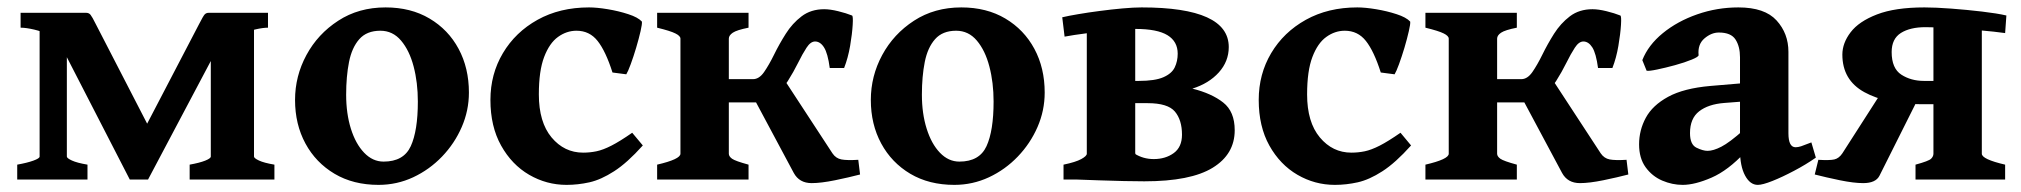

<svg xmlns="http://www.w3.org/2000/svg" viewBox="-20 -489 5504 523"><path d="M496.6 0V-40.5Q523.9 -45.4 539.1 -51.5Q554.2 -57.6 554.2 -62.5V-417L671.9 -437.5V-62.5Q671.9 -58.1 685.3 -51.8Q698.7 -45.4 727.5 -40.5V0ZM710 -413.6Q696.3 -413.6 675.8 -408.9Q655.3 -404.3 634 -397Q612.8 -389.6 596.7 -381.1Q580.6 -372.6 576.2 -364.3L383.3 0H367.2L361.3 -114.7L522.5 -423.8Q533.7 -445.8 537.8 -450Q542 -454.1 548.3 -454.1H710ZM381.8 0H333.5L149.9 -356.9Q138.7 -378.9 117.2 -391.1Q95.7 -403.3 73.2 -408.4Q50.8 -413.6 36.1 -413.6V-454.1H214.8Q222.2 -454.1 226.6 -448.7Q231 -443.4 240.7 -423.8L399.9 -115.2ZM26.9 0V-40.5Q54.2 -45.4 71 -51.5Q87.9 -57.6 87.9 -62.5V-431.2L162.1 -439.9V-62.5Q162.1 -58.1 175.8 -51.8Q189.5 -45.4 218.3 -40.5V0Z M1257.3 -236.8Q1257.3 -188 1237.8 -143.1Q1218.3 -98.1 1184.1 -62.5Q1149.9 -26.9 1105.5 -6.1Q1061 14.6 1011.2 14.6Q942.4 14.6 891.4 -15.6Q840.3 -45.9 812 -98.1Q783.7 -150.4 783.7 -216.8Q783.7 -281.7 814.7 -339.1Q845.7 -396.5 901.4 -432.6Q957 -468.8 1030.3 -468.8Q1099.1 -468.8 1150.1 -438.5Q1201.2 -408.2 1229.2 -356Q1257.3 -303.7 1257.3 -236.8ZM1118.2 -212.4Q1118.2 -264.2 1106.7 -307.9Q1095.2 -351.6 1072.5 -378.4Q1049.8 -405.3 1016.1 -405.3Q979 -405.3 958.7 -382.3Q938.5 -359.4 930.7 -320.1Q922.9 -280.8 922.9 -231Q922.9 -179.7 935.8 -138.4Q948.7 -97.2 971.9 -73Q995.1 -48.8 1024.9 -48.8Q1079.6 -48.8 1098.9 -90.8Q1118.2 -132.8 1118.2 -212.4Z M1731 -92.8Q1688.5 -45.4 1652.8 -22.5Q1617.2 0.5 1585.7 7.6Q1554.2 14.6 1523.4 14.6Q1468.8 14.6 1421.4 -12.9Q1374 -40.5 1345 -92.5Q1315.9 -144.5 1315.9 -216.8Q1315.9 -287.1 1349.9 -344.2Q1383.8 -401.4 1444.3 -435.1Q1504.9 -468.8 1584.5 -468.8Q1606 -468.8 1635.5 -463.9Q1665 -459 1691.4 -450.4Q1717.8 -441.9 1728.5 -430.2Q1729.5 -424.3 1724.9 -404.1Q1720.2 -383.8 1712.9 -359.1Q1705.6 -334.5 1698 -314Q1690.4 -293.5 1686 -286.6L1648.4 -291.5Q1629.9 -349.6 1607.9 -377.4Q1585.9 -405.3 1550.3 -405.3Q1523.4 -405.3 1500 -388.4Q1476.6 -371.6 1462.2 -333.7Q1447.8 -295.9 1447.8 -231.9Q1447.8 -156.2 1482.4 -114.7Q1517.1 -73.2 1568.4 -73.2Q1586.9 -73.2 1604.7 -76.9Q1622.6 -80.6 1645.5 -92.3Q1668.5 -104 1702.1 -127.4Z M2240.2 -303.7Q2234.9 -343.8 2224.6 -359.9Q2214.4 -376 2200.2 -376Q2188 -376 2177 -359.1Q2166 -342.3 2153.8 -317.6Q2141.6 -293 2126 -268.3Q2110.4 -243.7 2088.9 -226.8Q2067.4 -210 2037.6 -210H1962.9V-273.4H2031.2Q2047.9 -273.4 2061.3 -292.7Q2074.7 -312 2088.6 -340.3Q2102.5 -368.7 2120.4 -397Q2138.2 -425.3 2163.6 -444.6Q2189 -463.9 2225.1 -463.9Q2241.2 -463.9 2263.2 -458.5Q2285.2 -453.1 2300.8 -446.8Q2304.2 -445.8 2302.7 -421.4Q2301.3 -397 2295.7 -364Q2290 -331.1 2279.3 -303.7ZM1770 0V-40.5Q1833.5 -55.2 1833.5 -70.3V-212.9Q1833.5 -257.8 1854 -284.2Q1874.5 -310.5 1898.4 -332L1965.3 -315.4V-70.3Q1965.3 -63 1974.1 -56.6Q1982.9 -50.3 2019 -40.5V0ZM2019 -454.1V-413.6Q1986.8 -407.2 1976.1 -399.9Q1965.3 -392.6 1965.3 -383.8V-225.1Q1965.3 -195.3 1946 -175.5Q1926.8 -155.8 1902.1 -144.3Q1877.4 -132.8 1861.3 -127L1833.5 -143.6V-383.8Q1833.5 -391.1 1819.8 -397.9Q1806.2 -404.8 1770 -413.6V-454.1ZM2190.9 9.8Q2157.2 9.8 2142.1 -18.1L2031.7 -224.6L2122.1 -263.2L2247.6 -71.3Q2256.8 -57.6 2272 -54.7Q2287.1 -51.8 2317.9 -53.7L2322.8 -13.7Q2293 -5.9 2254.6 2Q2216.3 9.8 2190.9 9.8Z M2825.7 -236.8Q2825.7 -188 2806.2 -143.1Q2786.6 -98.1 2752.4 -62.5Q2718.3 -26.9 2673.8 -6.1Q2629.4 14.6 2579.6 14.6Q2510.7 14.6 2459.7 -15.6Q2408.7 -45.9 2380.4 -98.1Q2352.1 -150.4 2352.1 -216.8Q2352.1 -281.7 2383.1 -339.1Q2414.1 -396.5 2469.7 -432.6Q2525.4 -468.8 2598.6 -468.8Q2667.5 -468.8 2718.5 -438.5Q2769.5 -408.2 2797.6 -356Q2825.7 -303.7 2825.7 -236.8ZM2686.5 -212.4Q2686.5 -264.2 2675 -307.9Q2663.6 -351.6 2640.9 -378.4Q2618.2 -405.3 2584.5 -405.3Q2547.4 -405.3 2527.1 -382.3Q2506.8 -359.4 2499 -320.1Q2491.2 -280.8 2491.2 -231Q2491.2 -179.7 2504.2 -138.4Q2517.1 -97.2 2540.3 -73Q2563.5 -48.8 2593.3 -48.8Q2647.9 -48.8 2667.2 -90.8Q2686.5 -132.8 2686.5 -212.4Z M2877 0V-40.5Q2910.2 -47.4 2925.3 -55.7Q2940.4 -64 2940.4 -70.3V-447.3H3072.3V-72.3Q3072.3 -66.4 3088.6 -56.9Q3105 -47.4 3140.6 -40.5V0ZM3343.3 -134.3Q3343.3 -68.8 3283.2 -32Q3223.1 4.9 3097.2 4.9Q3075.7 4.9 3042 4.2Q3008.3 3.4 2973.1 2.2Q2938 1 2911.6 0L3070.8 -70.3Q3094.2 -55.7 3122.6 -55.7Q3154.8 -55.7 3177.2 -72Q3199.7 -88.4 3199.7 -122.1Q3199.7 -162.1 3180.4 -185.1Q3161.1 -208 3106 -208H2993.2L2989.3 -268.6H3082Q3126 -268.6 3148.9 -278.6Q3171.9 -288.6 3179.9 -305.4Q3188 -322.3 3188 -342.8Q3188 -376 3160.2 -393.1Q3132.3 -410.2 3072.8 -410.2Q3051.8 -410.2 3014.6 -406.7Q2977.5 -403.3 2940.2 -398.4Q2902.8 -393.6 2879.9 -389.2L2873.5 -441.9Q2889.6 -445.8 2917 -450.4Q2944.3 -455.1 2976.1 -459.2Q3007.8 -463.4 3038.1 -466.1Q3068.4 -468.8 3089.8 -468.8Q3327.1 -468.8 3327.1 -360.8Q3327.1 -321.8 3300 -291.7Q3272.9 -261.7 3228 -247.6Q3280.8 -234.4 3312 -209.7Q3343.3 -185.1 3343.3 -134.3Z M3823.7 -92.8Q3781.2 -45.4 3745.6 -22.5Q3710 0.5 3678.5 7.6Q3647 14.6 3616.2 14.6Q3561.5 14.6 3514.2 -12.9Q3466.8 -40.5 3437.7 -92.5Q3408.7 -144.5 3408.7 -216.8Q3408.7 -287.1 3442.6 -344.2Q3476.6 -401.4 3537.1 -435.1Q3597.7 -468.8 3677.2 -468.8Q3698.7 -468.8 3728.3 -463.9Q3757.8 -459 3784.2 -450.4Q3810.5 -441.9 3821.3 -430.2Q3822.3 -424.3 3817.6 -404.1Q3813 -383.8 3805.7 -359.1Q3798.3 -334.5 3790.8 -314Q3783.2 -293.5 3778.8 -286.6L3741.2 -291.5Q3722.7 -349.6 3700.7 -377.4Q3678.7 -405.3 3643.1 -405.3Q3616.2 -405.3 3592.8 -388.4Q3569.3 -371.6 3554.9 -333.7Q3540.5 -295.9 3540.5 -231.9Q3540.5 -156.2 3575.2 -114.7Q3609.9 -73.2 3661.1 -73.2Q3679.7 -73.2 3697.5 -76.9Q3715.3 -80.6 3738.3 -92.3Q3761.2 -104 3794.9 -127.4Z M4333 -303.7Q4327.6 -343.8 4317.4 -359.9Q4307.1 -376 4293 -376Q4280.8 -376 4269.8 -359.1Q4258.8 -342.3 4246.6 -317.6Q4234.4 -293 4218.8 -268.3Q4203.1 -243.7 4181.6 -226.8Q4160.2 -210 4130.4 -210H4055.7V-273.4H4124Q4140.6 -273.4 4154.1 -292.7Q4167.5 -312 4181.4 -340.3Q4195.3 -368.7 4213.1 -397Q4231 -425.3 4256.3 -444.6Q4281.7 -463.9 4317.9 -463.9Q4334 -463.9 4356 -458.5Q4377.9 -453.1 4393.6 -446.8Q4397 -445.8 4395.5 -421.4Q4394 -397 4388.4 -364Q4382.8 -331.1 4372.1 -303.7ZM3862.8 0V-40.5Q3926.3 -55.2 3926.3 -70.3V-212.9Q3926.3 -257.8 3946.8 -284.2Q3967.3 -310.5 3991.2 -332L4058.1 -315.4V-70.3Q4058.1 -63 4066.9 -56.6Q4075.7 -50.3 4111.8 -40.5V0ZM4111.8 -454.1V-413.6Q4079.6 -407.2 4068.8 -399.9Q4058.1 -392.6 4058.1 -383.8V-225.1Q4058.1 -195.3 4038.8 -175.5Q4019.5 -155.8 3994.9 -144.3Q3970.2 -132.8 3954.1 -127L3926.3 -143.6V-383.8Q3926.3 -391.1 3912.6 -397.9Q3898.9 -404.8 3862.8 -413.6V-454.1ZM4283.7 9.8Q4250 9.8 4234.9 -18.1L4124.5 -224.6L4214.8 -263.2L4340.3 -71.3Q4349.6 -57.6 4364.7 -54.7Q4379.9 -51.8 4410.6 -53.7L4415.5 -13.7Q4385.7 -5.9 4347.4 2Q4309.1 9.8 4283.7 9.8Z M4768.1 14.6Q4747.1 14.6 4733.4 -11Q4719.7 -36.6 4719.7 -80.1V-333Q4719.7 -362.3 4707.5 -381.3Q4695.3 -400.4 4662.1 -400.4Q4641.6 -400.4 4622.8 -384.3Q4604 -368.2 4606.9 -338.9Q4607.4 -334.5 4588.4 -326.7Q4569.3 -318.8 4542.7 -311.5Q4516.1 -304.2 4493.7 -299.6Q4471.2 -294.9 4465.3 -296.4L4453.6 -325.2Q4469.7 -366.2 4509.5 -398.7Q4549.3 -431.2 4603.3 -450Q4657.2 -468.8 4715.3 -468.8Q4787.1 -468.8 4819.3 -433.3Q4851.6 -397.9 4851.6 -347.7V-126Q4851.6 -87.9 4871.1 -87.9Q4877.9 -87.9 4886.2 -90.6Q4894.5 -93.3 4914.1 -101.1L4926.3 -59.6Q4898.9 -40.5 4866.9 -23.7Q4835 -6.8 4808.1 3.9Q4781.2 14.6 4768.1 14.6ZM4563.5 14.6Q4535.2 14.6 4507.8 2.9Q4480.5 -8.8 4462.6 -33.4Q4444.8 -58.1 4444.8 -95.7Q4444.8 -134.3 4463.1 -168.2Q4481.4 -202.1 4523.9 -225.3Q4566.4 -248.5 4639.2 -254.9L4778.3 -266.6L4783.2 -216.8L4676.3 -208.5Q4633.3 -205.1 4608.4 -185.8Q4583.5 -166.5 4583.5 -126.5Q4583.5 -95.2 4601.1 -86.7Q4618.7 -78.1 4631.3 -78.1Q4647 -78.1 4668.9 -89.4Q4690.9 -100.6 4729.5 -134.8L4733.4 -74.2Q4687.5 -24.9 4642.1 -5.1Q4596.7 14.6 4563.5 14.6Z M5222.2 -468.8Q5252 -468.8 5294.7 -465.6Q5337.4 -462.4 5378.9 -457.5Q5420.4 -452.6 5445.3 -446.8L5441.9 -398.9Q5414.6 -402.8 5372.3 -406.5Q5330.1 -410.2 5289.3 -412.6Q5248.5 -415 5225.1 -415Q5183.1 -415 5158 -399.2Q5132.8 -383.3 5132.8 -347.2Q5132.8 -302.7 5159.2 -285.6Q5185.5 -268.6 5220.7 -268.6H5263.7L5260.7 -205.1H5213.9Q5118.2 -205.1 5058.3 -238Q4998.5 -271 4998.5 -340.3Q4998.5 -371.6 5021 -401.1Q5043.5 -430.7 5092.8 -449.7Q5142.1 -468.8 5222.2 -468.8ZM5197.8 0V-40.5Q5233.9 -50.3 5240.2 -56.6Q5246.6 -63 5246.6 -70.3V-447.3L5378.4 -437.5V-70.3Q5378.4 -55.2 5441.9 -40.5V0ZM4933.1 -53.7Q4963.9 -51.8 4976.6 -54.7Q4989.3 -57.6 4998.5 -71.3L5121.6 -263.2L5207 -224.6L5099.6 -10.3Q5089.4 9.8 5055.2 9.8Q5029.8 9.8 4991.7 2Q4953.6 -5.9 4923.3 -13.7Z"/></svg>

Font: Gentium Book Plus
Style: Bold
Weight: 700
Designer: Victor Gaultney, Annie Olsen, Iska Routamaa, Becca Hirsbrunner
Foundry: SIL International
Version: Version 6.101